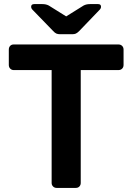

<svg xmlns="http://www.w3.org/2000/svg" viewBox="-20 -917 646 937"><path d="M256 0Q246 0 239 -7Q232 -14 232 -24V-575H47Q37 -575 30 -582Q23 -589 23 -600V-675Q23 -686 29.5 -693Q36 -700 47 -700H558Q569 -700 576 -693Q583 -686 583 -675V-600Q583 -589 576 -582Q569 -575 558 -575H374V-24Q374 -14 367.5 -7Q361 0 350 0ZM273 -750Q263 -750 255.5 -753Q248 -756 239 -766L141 -867Q132 -875 132 -884Q132 -897 147 -897H187Q205 -897 218 -890L303 -837L388 -890Q401 -897 419 -897H459Q473 -897 473 -884Q473 -875 464 -867L367 -766Q357 -756 350 -753Q343 -750 333 -750Z"/></svg>

Font: Rubik AZ
Style: Regular
Weight: 500
Designer: Hubert and Fischer
Foundry: Hubert & Fischer
Version: Version 2.000